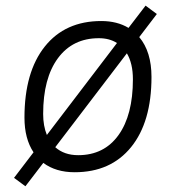

<svg xmlns="http://www.w3.org/2000/svg" viewBox="-20 -602 626 682"><path d="M70.3 59.6 29.8 29.8 99.1 -61Q66.9 -109.4 66.9 -184.1Q66.9 -346.2 139.2 -436.8Q211.4 -527.3 339.8 -527.3Q396 -527.3 436.5 -502.9L497.1 -582L537.1 -552.2L474.6 -470.2Q518.1 -418.5 518.1 -328.6Q518.1 -168.9 445.8 -79.6Q373.5 9.8 245.1 9.8Q178.2 9.8 133.8 -23.4ZM257.8 -50.8Q349.6 -50.8 400.9 -122.1Q452.1 -193.4 452.1 -320.3Q452.1 -376.5 430.7 -412.6L176.3 -79.1Q208 -50.8 257.8 -50.8ZM146.5 -122.6 395.5 -449.2Q368.7 -466.3 331.1 -466.3Q238.3 -466.3 185.8 -395.3Q133.3 -324.2 133.3 -197.3Q133.3 -154.8 146.5 -122.6Z"/></svg>

Font: Cascadia Mono Light
Style: Italic
Weight: 300
Italic angle: -10°
Monospace: yes
Designer: Aaron Bell
Foundry: Saja Typeworks
Version: Version 2404.023; ttfautohint (v1.8.4)